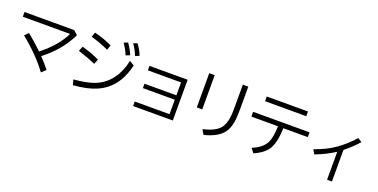

<svg xmlns="http://www.w3.org/2000/svg" viewBox="-20 -1755 5339 2710"><g transform="rotate(20 2650.0 -400.0)"><path d="M61 -719.2H807.1L868.2 -664.6Q750 -412.6 495.1 -214.4Q583 -122.1 632.8 -56.2L568.8 2.9Q416.5 -205.6 167 -407.2L222.2 -462.4Q315.9 -388.2 443.8 -266.1Q672.4 -442.9 771 -648.4H61Z M1337.9 -617.2Q1216.3 -673.8 1070.8 -715.8L1095.7 -786.1Q1246.1 -749.5 1363.8 -690.9ZM1234.9 -368.2Q1128.4 -415.5 969.7 -466.8L999.5 -540Q1145.5 -499.5 1264.6 -441.9ZM1033.7 -61Q1234.4 -78.1 1345.2 -122.1Q1487.3 -178.2 1577.6 -301.8Q1663.1 -418 1695.8 -580.1L1767.6 -537.1Q1704.6 -266.1 1530.3 -132.3Q1418 -45.9 1252 -9.8Q1171.4 8.3 1056.6 18.1ZM1610.8 -631.8Q1579.6 -710 1522.9 -792L1582.5 -814.9Q1638.7 -735.8 1670.9 -655.8ZM1739.7 -668.9Q1703.1 -758.8 1652.8 -829.1L1710.9 -850.1Q1762.2 -783.7 1798.8 -693.8Z M1978 -607.9H2551.3V3.9H1955.1V-64H2477.1V-281.2H1998V-347.2H2477.1V-541H1978Z M2806.2 -799.8H2888.2V-285.2H2806.2ZM3307.1 -810.1H3389.2V-475.1Q3389.2 -305.2 3365.7 -224.6Q3340.8 -138.2 3291.5 -86.4Q3206.5 2.4 3028.3 46.9L2985.4 -24.9Q3192.4 -70.3 3254.4 -174.8Q3293.9 -242.7 3302.7 -344.2Q3307.1 -393.1 3307.1 -474.1Z M3574.7 -499H4421.9V-427.2H4054.7Q4048.3 -217.3 3988.8 -115.2Q3929.7 -14.2 3777.8 49.8L3727.5 -14.2Q3880.4 -74.2 3932.1 -182.6Q3969.2 -260.7 3974.6 -427.2H3574.7ZM3681.6 -768.1H4300.8V-697.3H3681.6Z M4883.3 44.9V-375Q4755.9 -292 4592.3 -229L4553.2 -293Q4740.7 -358.9 4863.8 -447.8Q4998 -544.4 5095.7 -659.2L5157.7 -620.1Q5064 -514.2 4956.5 -429.2V44.9Z"/></g></svg>

Font: FORM UDPGothic
Style: Regular
Weight: 400
Foundry: Pronama LLC
Version: Version 1.05101